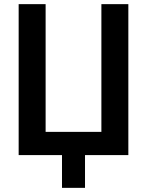

<svg xmlns="http://www.w3.org/2000/svg" viewBox="-20 -748 733 926"><path d="M70 0V-728H200V-112H469V-728H599V0H390V158H279V0Z"/></svg>

Font: Murecho Medium
Style: Regular
Weight: 500
Designer: Neil Summerour
Foundry: Positype
Version: Version 1.010; ttfautohint (v1.8.3)